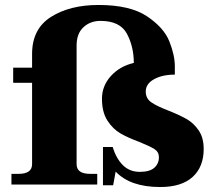

<svg xmlns="http://www.w3.org/2000/svg" viewBox="-20 -742 857 772"><path d="M658 -297Q703 -279 731 -263Q759 -247 779 -217.5Q799 -188 799 -143Q799 -71 754.5 -30.5Q710 10 624 10Q504 10 445 -52L435 3H394V-151H433Q447 -105 474 -78Q501 -51 542 -51Q582 -51 600.5 -67.5Q619 -84 619 -110Q619 -131 601 -142.5Q583 -154 541 -171Q495 -188 464.5 -205.5Q434 -223 412 -257Q390 -291 390 -345Q390 -397 426 -436.5Q462 -476 518 -489Q518 -554 490.5 -606Q463 -658 384 -658Q343 -658 315.5 -632.5Q288 -607 288 -559V-82Q288 -43 342 -43H371V0H26V-43H55Q109 -43 109 -82V-409H33V-470H109V-525Q109 -626 185 -674Q261 -722 376 -722Q503 -722 571 -676.5Q639 -631 661 -575.5Q683 -520 683 -475V-442Q633 -442 599.5 -423.5Q566 -405 566 -374Q566 -346 588.5 -330.5Q611 -315 658 -297Z"/></svg>

Font: Taviraj
Style: Bold
Weight: 700
Designer: Katatrad Team
Foundry: CadsonDemak
Version: Version 1.001